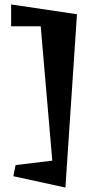

<svg xmlns="http://www.w3.org/2000/svg" viewBox="-20 -738 466 863"><path d="M30 -620V-718L326 -674L274 105L40 54L50 4L215 -16L163 -620Z"/></svg>

Font: Joti One
Style: Regular
Weight: 400
Designer: Eduardo Rodriguez Tunni
Foundry: Eduardo Rodriguez Tunni
Version: Version 1.001